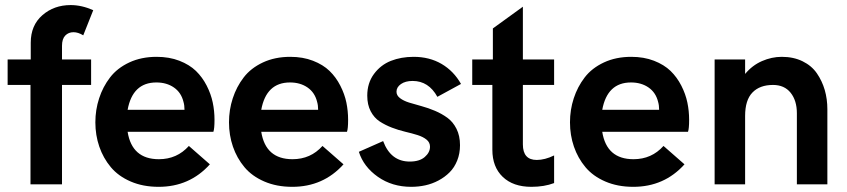

<svg xmlns="http://www.w3.org/2000/svg" viewBox="-20 -720 3309 750"><path d="M99.1 0V-388.2H9.8V-487.8H100.1V-553.2Q100.1 -621.1 145.5 -660.6Q190.9 -700.2 255.9 -700.2Q299.3 -700.2 344.2 -680.2L305.2 -582Q285.2 -594.2 267.1 -594.2Q247.6 -594.2 234.9 -581.1Q222.2 -567.9 222.2 -541V-487.8H335.9V-388.2H222.2V0Z M599.6 9.8Q538.6 9.8 490.5 -11Q442.4 -31.7 412.8 -67.1Q383.3 -102.5 367.9 -147.2Q352.5 -191.9 352.5 -242.2Q352.5 -291 367.2 -335.9Q381.8 -380.9 409.9 -417.5Q438 -454.1 485.1 -476.1Q532.2 -498 591.8 -498Q641.1 -498 680.7 -482.7Q720.2 -467.3 745.4 -442.9Q770.5 -418.5 787.4 -385.5Q804.2 -352.5 811 -319.6Q817.9 -286.6 817.9 -252Q817.9 -217.3 813.5 -205.1H478.5Q495.6 -98.1 600.6 -98.1Q671.4 -98.1 717.8 -149.9L799.8 -78.1Q720.7 9.8 599.6 9.8ZM478.5 -291H700.7Q700.7 -308.6 696.8 -321.8Q688 -358.4 659.4 -378.2Q630.9 -397.9 590.8 -397.9Q498 -397.9 478.5 -291Z M1121.6 9.8Q1060.5 9.8 1012.5 -11Q964.4 -31.7 934.8 -67.1Q905.3 -102.5 889.9 -147.2Q874.5 -191.9 874.5 -242.2Q874.5 -291 889.2 -335.9Q903.8 -380.9 931.9 -417.5Q960 -454.1 1007.1 -476.1Q1054.2 -498 1113.8 -498Q1163.1 -498 1202.6 -482.7Q1242.2 -467.3 1267.3 -442.9Q1292.5 -418.5 1309.3 -385.5Q1326.2 -352.5 1333 -319.6Q1339.8 -286.6 1339.8 -252Q1339.8 -217.3 1335.4 -205.1H1000.5Q1017.6 -98.1 1122.6 -98.1Q1193.4 -98.1 1239.7 -149.9L1321.8 -78.1Q1242.7 9.8 1121.6 9.8ZM1000.5 -291H1222.7Q1222.7 -308.6 1218.8 -321.8Q1210 -358.4 1181.4 -378.2Q1152.8 -397.9 1112.8 -397.9Q1020 -397.9 1000.5 -291Z M1586.4 9.8Q1511.7 9.8 1456.1 -29.3Q1400.4 -68.4 1381.8 -127L1476.6 -168.9Q1506.3 -88.9 1580.6 -88.9Q1618.7 -88.9 1639.2 -106.7Q1659.7 -124.5 1659.7 -147Q1659.7 -163.6 1646.2 -174.6Q1632.8 -185.5 1611.1 -192.4Q1589.4 -199.2 1563.2 -205.3Q1537.1 -211.4 1511 -221.4Q1484.9 -231.4 1463.1 -245.6Q1441.4 -259.8 1428 -285.4Q1414.6 -311 1414.6 -346.2Q1414.6 -395.5 1440.7 -430.9Q1466.8 -466.3 1506.8 -482.2Q1546.9 -498 1595.7 -498Q1657.7 -498 1705.1 -470.2Q1752.4 -442.4 1780.8 -392.1L1688.5 -341.8Q1654.3 -403.8 1591.8 -403.8Q1563.5 -403.8 1546.1 -391.6Q1528.8 -379.4 1528.8 -361.8Q1528.8 -347.2 1542.5 -336.7Q1556.2 -326.2 1578.1 -319.3Q1600.1 -312.5 1626.5 -305.4Q1652.8 -298.3 1679.2 -287.1Q1705.6 -275.9 1727.5 -260Q1749.5 -244.1 1763.2 -216.8Q1776.9 -189.5 1776.9 -152.8Q1776.9 -120.1 1765.9 -92.8Q1754.9 -65.4 1736.3 -46.9Q1717.8 -28.3 1693.1 -15.1Q1668.5 -2 1641.6 3.9Q1614.7 9.8 1586.4 9.8Z M2055.7 9.8Q1984.4 9.8 1943.8 -29.1Q1903.3 -67.9 1903.3 -134.8V-388.2H1824.7V-487.8H1905.3V-608.9L2022.5 -693.8V-487.8H2144.5V-388.2H2022.5V-155.8Q2022.5 -95.2 2076.7 -95.2Q2108.4 -95.2 2144.5 -112.8V-4.9Q2106 9.8 2055.7 9.8Z M2453.6 9.8Q2392.6 9.8 2344.5 -11Q2296.4 -31.7 2266.8 -67.1Q2237.3 -102.5 2221.9 -147.2Q2206.5 -191.9 2206.5 -242.2Q2206.5 -291 2221.2 -335.9Q2235.8 -380.9 2263.9 -417.5Q2292 -454.1 2339.1 -476.1Q2386.2 -498 2445.8 -498Q2495.1 -498 2534.7 -482.7Q2574.2 -467.3 2599.4 -442.9Q2624.5 -418.5 2641.4 -385.5Q2658.2 -352.5 2665 -319.6Q2671.9 -286.6 2671.9 -252Q2671.9 -217.3 2667.5 -205.1H2332.5Q2349.6 -98.1 2454.6 -98.1Q2525.4 -98.1 2571.8 -149.9L2653.8 -78.1Q2574.7 9.8 2453.6 9.8ZM2332.5 -291H2554.7Q2554.7 -308.6 2550.8 -321.8Q2542 -358.4 2513.4 -378.2Q2484.9 -397.9 2444.8 -397.9Q2352.1 -397.9 2332.5 -291Z M2771.5 0V-487.8H2890.6V-431.2Q2918.5 -464.8 2956.5 -481.4Q2994.6 -498 3033.7 -498Q3079.6 -498 3115 -480.7Q3150.4 -463.4 3170.9 -433.6Q3191.4 -403.8 3201.7 -368.4Q3211.9 -333 3211.9 -293V0H3092.8V-277.8Q3092.8 -327.1 3068.4 -357.7Q3043.9 -388.2 2999.5 -388.2Q2947.8 -388.2 2919.2 -358.6Q2890.6 -329.1 2890.6 -267.1V0Z"/></svg>

Font: HK Grotesk Legacy
Style: Bold
Weight: 700
Designer: Alfredo Marco Pradil
Foundry: Hanken Design Co.
Version: Version 2.022;PS 002.022;hotconv 1.0.88;makeotf.lib2.5.64775